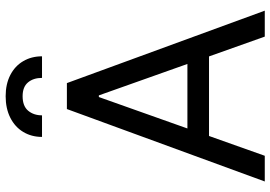

<svg xmlns="http://www.w3.org/2000/svg" viewBox="-160 -806 966 686"><g transform="rotate(-90 323.0 -463.0)"><path d="M17.6 0 276.4 -707H369.1L627.9 0H535.2L464.4 -199.2H180.2L109.4 0ZM437.5 -276.4 325.2 -592.8H319.3L207 -276.4ZM322.3 -925.8Q365.7 -925.8 397.9 -909.2Q430.2 -892.6 447.5 -863Q464.8 -833.5 464.8 -795.9H387.7Q387.7 -826.7 371.6 -845.9Q355.5 -865.2 322.3 -865.2Q287.1 -865.2 270.5 -845.5Q253.9 -825.7 253.9 -795.9H176.8Q176.8 -833.5 194.6 -863Q212.4 -892.6 245.4 -909.2Q278.3 -925.8 322.3 -925.8Z"/></g></svg>

Font: Pretendard JP
Style: Regular
Weight: 400
Designer: Base glyphs from Inter by Rasmus Andersson; Hangeul glyphs from Noto Sans CJK(Source Han Sans) by Jang Soo-young and Kan
Foundry: Kil Hyung-jin
Version: Version 1.309